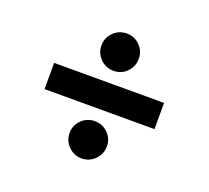

<svg xmlns="http://www.w3.org/2000/svg" viewBox="-101 -696 881 811"><g transform="rotate(20 339.5 -290.5)"><path d="M586.7 -349.4V-231.6H92.5V-349.4ZM339.3 -9.8Q304.2 -10.1 279.7 -34.7Q255.1 -59.3 255.1 -94.6Q255.1 -128.6 279.7 -152.9Q304.2 -177.2 339.3 -177.2Q373.8 -177.2 398.2 -152.9Q422.7 -128.6 422.7 -94.6Q422.7 -59.3 398.2 -34.7Q373.8 -10.1 339.3 -9.8ZM339.3 -403.7Q304.5 -403.4 279.8 -428.2Q255.1 -452.9 255.1 -487.9Q255.1 -522.4 279.8 -546.9Q304.5 -571.3 339.3 -571.3Q374 -571.3 398.4 -546.9Q422.7 -522.4 422.7 -487.9Q422.7 -452.9 398.4 -428.2Q374 -403.4 339.3 -403.7Z"/></g></svg>

Font: Adwaita Sans
Style: Regular
Weight: 400
Designer: Rasmus Andersson
Foundry: rsms
Version: Version 4.001;git-9221beed3